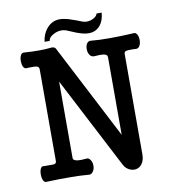

<svg xmlns="http://www.w3.org/2000/svg" viewBox="-91 -917 933 1016"><g transform="rotate(-10 375.0 -409.0)"><path d="M147.5 -591.8V-100.6Q147.5 -87.9 137.7 -85Q130.9 -83 104.5 -84H81.1Q69.3 -87.9 62.5 -74.2Q56.6 -62.5 56.6 -43Q56.6 -24.4 62.5 -11.7Q69.3 2 81.1 0Q154.3 -2.9 206.1 -2Q262.7 -2 306.6 2Q321.3 3.9 330.1 -10.7Q338.9 -22.5 338.9 -41Q338.9 -60.5 330.1 -72.3Q321.3 -86.9 306.6 -84Q279.3 -81.1 262.7 -83Q237.3 -85.9 237.3 -100.6V-510.7L491.2 -21.5Q501 -1 520.5 9.8Q539.1 19.5 557.6 16.6Q578.1 12.7 589.8 -3.9Q604.5 -23.4 604.5 -54.7V-593.8Q604.5 -606.4 615.2 -609.4Q623 -611.3 649.4 -611.3L668 -610.4Q680.7 -609.4 688.5 -623Q695.3 -634.8 695.3 -653.3Q695.3 -671.9 688.5 -683.6Q680.7 -697.3 668 -694.3Q598.6 -690.4 540 -690.4Q481.4 -690.4 443.4 -694.3Q427.7 -697.3 418.9 -684.6Q411.1 -672.9 411.1 -654.3Q411.1 -636.7 418.9 -624Q427.7 -610.4 443.4 -610.4Q476.6 -613.3 492.2 -611.3Q514.6 -608.4 514.6 -593.8V-175.8L265.6 -657.2L260.7 -666Q252.9 -683.6 248 -689.5Q238.3 -697.3 221.7 -694.3Q195.3 -691.4 160.2 -691.4Q124 -691.4 81.1 -694.3Q69.3 -696.3 62.5 -682.6Q56.6 -670.9 56.6 -652.3Q56.6 -634.8 62.5 -622.1Q69.3 -609.4 81.1 -610.4L89.8 -611.3Q126 -612.3 134.8 -609.4Q147.5 -606.4 147.5 -591.8ZM495.1 -831.1Q491.2 -816.4 473.6 -807.6Q457 -797.9 434.6 -797.9Q425.8 -797.9 412.1 -802.7Q404.3 -805.7 384.8 -813.5Q357.4 -823.2 341.8 -828.1Q316.4 -835 296.9 -835Q256.8 -835 229.5 -803.7Q203.1 -774.4 198.2 -731.4H225.6Q227.5 -750 251 -762.7Q272.5 -775.4 296.9 -775.4Q306.6 -775.4 320.3 -771.5Q329.1 -768.6 348.6 -759.8Q375 -748 389.6 -744.1Q415 -735.4 437.5 -735.4Q474.6 -735.4 498 -762.7Q519.5 -789.1 522.5 -831.1Z"/></g></svg>

Font: Gungsuh
Style: Regular
Weight: 400
Version: Version 2.21